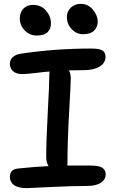

<svg xmlns="http://www.w3.org/2000/svg" viewBox="-20 -972 594 988"><path d="M408.2 -795.9Q373.5 -795.9 348.9 -822Q324.2 -848.1 324.2 -884.8Q324.2 -913.6 344.7 -932.9Q365.2 -952.1 395 -952.1Q433.1 -952.1 458 -922.4Q482.9 -892.6 482.9 -858.9Q482.9 -833.5 464.4 -814.7Q445.8 -795.9 408.2 -795.9ZM168.9 -789.1Q132.8 -789.1 107.4 -815.2Q82 -841.3 82 -877Q82 -908.2 100.3 -927.5Q118.7 -946.8 148.9 -946.8Q191.9 -946.8 217 -917.2Q242.2 -887.7 242.2 -852.1Q242.2 -823.2 224.6 -806.2Q207 -789.1 168.9 -789.1ZM118.2 -3.9Q73.7 -3.9 52.2 -19.5Q30.8 -35.2 30.8 -62Q30.8 -101.1 74.2 -105Q168 -114.7 230 -117.2Q217.8 -136.2 217.8 -164.1Q217.8 -248 225.8 -393.8Q233.9 -539.6 233.9 -590.8Q233.9 -600.1 234.9 -604Q207.5 -602.1 162.4 -596.4Q117.2 -590.8 94.2 -590.8Q63.5 -590.8 47.1 -605.7Q30.8 -620.6 30.8 -644Q30.8 -663.6 45.2 -677.5Q59.6 -691.4 87.9 -695.8Q264.2 -722.2 449.2 -722.2Q490.2 -722.2 506.6 -712.6Q522.9 -703.1 522.9 -679.2Q522.9 -647.9 492.4 -629.4Q461.9 -610.8 410.2 -610.8Q395.5 -610.8 370.4 -610.4Q345.2 -609.9 335 -609.9Q344.2 -590.3 344.2 -569.8Q344.2 -542.5 335.7 -393.6Q327.1 -244.6 327.1 -131.8Q327.1 -123 326.2 -120.1H445.8Q489.7 -120.1 506.8 -108.4Q523.9 -96.7 523.9 -75.2Q523.9 -48.8 499.5 -32Q475.1 -15.1 426.8 -15.1Q344.7 -15.1 238.5 -9.5Q132.3 -3.9 118.2 -3.9Z"/></svg>

Font: Shantell Sans Bouncy
Style: Regular
Weight: 500
Designer: Stephen Nixon, Anya Danilova, Shantell Martin
Foundry: Arrow Type
Version: Version 1.006;[9816181b4]